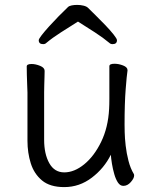

<svg xmlns="http://www.w3.org/2000/svg" viewBox="-20 -745 630 783"><path d="M298 -657Q263 -635 228.5 -613Q194 -591 169 -570Q164 -565 156 -565Q138 -565 138 -581Q138 -586 149.5 -601Q161 -616 179.5 -636.5Q198 -657 218.5 -678Q239 -699 257 -716Q262 -721 272.5 -723Q283 -725 295 -725Q308 -725 320.5 -722Q333 -719 339 -713Q351 -701 370.5 -682Q390 -663 410 -642Q430 -621 443.5 -604Q457 -587 457 -581Q457 -565 439 -565Q431 -565 426 -570Q401 -591 367 -613Q333 -635 298 -657ZM500 -457Q497 -439 492.5 -381Q488 -323 488 -237Q488 -229 488.5 -205.5Q489 -182 492.5 -151Q496 -120 504 -89Q512 -58 526 -35Q527 -33 527 -29Q527 -18 513.5 -2.5Q500 13 483 13Q470 13 461 -0.5Q452 -14 446 -35Q440 -56 436.5 -77.5Q433 -99 432 -114Q405 -59 354.5 -20.5Q304 18 242 18Q184 18 151.5 -9Q119 -36 105.5 -79Q92 -122 92 -171V-368Q92 -374 91 -395Q90 -416 89.5 -439.5Q89 -463 89 -474Q89 -484 109 -484Q125 -484 143.5 -476.5Q162 -469 162 -456Q162 -448 161.5 -431.5Q161 -415 160.5 -397.5Q160 -380 160 -368V-175Q160 -117 181 -79.5Q202 -42 242 -42Q283 -42 323.5 -75Q364 -108 392.5 -166.5Q421 -225 425 -301Q426 -317 426 -342.5Q426 -368 426 -395V-475Q426 -485 447 -485Q464 -485 482 -478Q500 -471 500 -459Z"/></svg>

Font: QiushuiShotai
Style: Regular
Weight: 600
Designer: Fontworks Inc.
Foundry: Fontworks Inc.
Version: Version 1.250